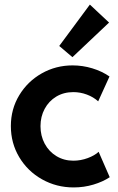

<svg xmlns="http://www.w3.org/2000/svg" viewBox="-20 -819 519 845"><path d="M27.8 -264.2Q27.8 -338.9 64.7 -399.9Q101.6 -460.9 163.8 -496.1Q226.1 -531.2 299.3 -531.2Q343.8 -531.2 386.2 -518.3Q428.7 -505.4 461.9 -482.4L412.1 -373Q391.1 -392.1 362.3 -402.8Q333.5 -413.6 302.7 -413.6Q260.3 -413.6 227.5 -393.8Q194.8 -374 176.5 -339.8Q158.2 -305.7 158.2 -263.7Q158.2 -221.2 176.8 -186.5Q195.3 -151.9 228.5 -131.8Q261.7 -111.8 302.7 -111.8Q335.4 -111.8 366.2 -123.3Q397 -134.8 414.1 -150.9L462.9 -39.1Q432.6 -19 391.1 -6.6Q349.6 5.9 304.2 5.9Q228.5 5.9 165 -29.8Q101.6 -65.4 64.7 -127.2Q27.8 -189 27.8 -264.2ZM240.7 -616.7 375.5 -798.8 460 -719.7 298.8 -567.4Z"/></svg>

Font: Reddit Sans
Style: Bold
Weight: 700
Designer: Stephen Hutchings
Foundry: Reddit
Version: Version 1.013